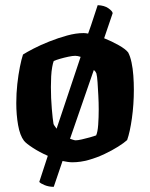

<svg xmlns="http://www.w3.org/2000/svg" viewBox="-20 -628 581 743"><path d="M476 -425Q484 -410 489 -386.5Q494 -363 496 -335.5Q498 -308 498 -281Q498 -224 490.5 -170.5Q483 -117 472 -86Q460 -75 437 -60.5Q414 -46 384.5 -32Q355 -18 323 -9Q291 0 260 0Q251 0 241.5 -1.5Q232 -3 222 -5L188 95Q169 95 153 88.5Q137 82 132 76L165 -25Q133 -39 107 -56Q81 -73 73 -83Q57 -104 50 -144Q43 -184 43 -229Q43 -267 47 -303Q51 -339 57 -369Q63 -399 69 -417Q83 -426 110 -440Q137 -454 171 -467.5Q205 -481 239.5 -490.5Q274 -500 303 -500Q307 -500 312 -499.5Q317 -499 321 -498Q333 -531 342 -559.5Q351 -588 358 -608Q384 -607 399.5 -596Q415 -585 416 -577L383 -480Q413 -468 439.5 -453Q466 -438 476 -425ZM177 -291Q177 -248 180.5 -207Q184 -166 187 -149Q188 -145 191.5 -140.5Q195 -136 199 -130L292 -408Q286 -410 281 -411Q276 -412 271 -412Q261 -412 244.5 -408.5Q228 -405 212.5 -400.5Q197 -396 188 -392Q185 -385 182 -368.5Q179 -352 178 -332Q177 -312 177 -291ZM352 -104Q358 -117 360 -145.5Q362 -174 362 -205Q362 -231 360.5 -258.5Q359 -286 357.5 -309.5Q356 -333 353 -344Q352 -347 349.5 -350.5Q347 -354 343 -357L251 -91Q257 -89 263 -87Q269 -85 273 -85Q281 -85 296.5 -88.5Q312 -92 328 -96.5Q344 -101 352 -104Z"/></svg>

Font: Texturina 12pt
Style: Bold
Weight: 700
Designer: Guillermo Torres Carreño
Foundry: Omnibus-Type
Version: Version 1.002